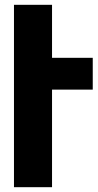

<svg xmlns="http://www.w3.org/2000/svg" viewBox="-20 -777 405 797"><path d="M365 -537V-405H196V0H38V-757H196V-537Z"/></svg>

Font: Montserrat arm2 SemiBold
Style: Regular
Weight: 600
Designer: Julieta Ulanovsky
Foundry: Julieta Ulanovsky
Version: Version 6.000